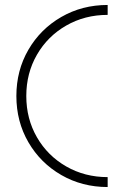

<svg xmlns="http://www.w3.org/2000/svg" viewBox="-20 -740 504 774"><path d="M46 -353Q46 -456 94.5 -539.5Q143 -623 227 -671.5Q311 -720 414 -720V-680Q322 -680 247 -637Q172 -594 129 -519.5Q86 -445 86 -353Q86 -261 129 -186.5Q172 -112 247 -69Q322 -26 414 -26V14Q311 14 227 -34.5Q143 -83 94.5 -166.5Q46 -250 46 -353Z"/></svg>

Font: Lineal Thin
Style: Regular
Weight: 200
Designer: Created by Frank Adebiaye with contributions from Anton Moglia & Ariel Martín Pérez
Created by Frank ADEBIAYE with FontF
Foundry: Velvetyne Type Foundry
Version: Version 2.000;Glyphs 3.2 (3227)